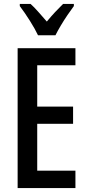

<svg xmlns="http://www.w3.org/2000/svg" viewBox="-20 -960 449 980"><path d="M365 0H70V-714H365V-627H170V-416H353V-328H170V-89H365ZM174 -780Q159 -812 132.5 -854Q106 -896 81 -929V-940H136Q154 -924 175.5 -899.5Q197 -875 219 -850Q243 -879 260.5 -897.5Q278 -916 302 -940H357V-929Q342 -909 324 -882.5Q306 -856 290 -829Q274 -802 263 -780Z"/></svg>

Font: Noto Sans Lao UI ExtCond Med
Style: Regular
Weight: 500
Width: 2
Designer: Monotype Design Team
Foundry: Monotype Imaging Inc.
Version: Version 2.000; ttfautohint (v1.8.4.7-5d5b)